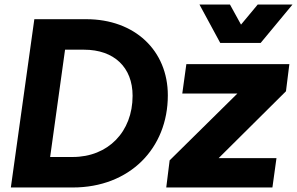

<svg xmlns="http://www.w3.org/2000/svg" viewBox="-20 -830 1315 850"><path d="M28 0H302C554 0 723 -173 723 -408C723 -606 577 -745 362 -745H132ZM202 -135 268 -610H352C485 -610 567 -532 567 -406C567 -246 458 -135 302 -135ZM716 0H1186L1204 -130H948L1246 -426L1261 -546H805L787 -416H1031L731 -120ZM863 -810 955 -640H1134L1275 -810H1121L1047 -721L998 -810Z"/></svg>

Font: Mluvka ExtraBold
Style: Italic
Weight: 800
Italic angle: -8°
Designer: Modified by Jiří Krblich, Original typeface by Gumpita Rahayu
Foundry: Gumpita Rahayu & Jiří Krblich
Version: Version 2.000;Glyphs 3.1.1 (3134)